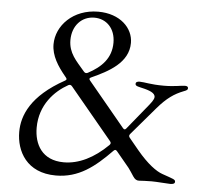

<svg xmlns="http://www.w3.org/2000/svg" viewBox="-53 -790 922 858"><g transform="rotate(5 408.5 -361.0)"><path d="M600.5 2.1C616.1 1.4 632.5 0 657.3 0C680 0 727.6 4.3 740.4 4.3C754.3 4.3 761.4 1.1 761.4 -7.1C761.4 -17.8 752.5 -18.8 701.7 -36.9C674.7 -46.2 634.2 -74.9 585.2 -133.9L543 -185C538 -191.4 538 -196 543 -202.4L649.5 -327.1C691.1 -375.4 723 -397.4 764.9 -413.7C778.8 -418.7 782.7 -421.9 782.7 -428.6C782.7 -435.7 777 -438.2 768.5 -438.2C750.7 -438.2 723.4 -430.4 673.7 -430.4C613.3 -430.4 587.4 -438.9 565.3 -438.9C554.3 -438.9 547.6 -435.7 547.6 -427.6C547.6 -421.2 551.5 -418 568.9 -414.1C596.9 -407.7 630.7 -399.9 636.4 -382.1C639.2 -373.6 635.7 -362.9 617.5 -340.6L523.8 -225.5C518.5 -219.1 514.9 -219.1 509.2 -225.1L343.4 -425.1C338.4 -431.5 339.1 -435 346.6 -438.6C423.7 -473.4 511 -518.8 511 -608C511 -674.7 451.7 -734.4 353.7 -734.4C241.1 -734.4 166.9 -655.5 166.9 -571.7C166.9 -520.6 196.4 -475.5 230.8 -433.9L235.1 -428.6C240.1 -422.2 239.7 -419 232.6 -414.8C83.5 -332.7 48.3 -241.5 48.3 -168.7C48.3 -82.7 96.6 11.4 228 11.4C329.9 11.4 399.9 -43.7 475.5 -121.4C481.5 -127.1 485.1 -127.1 490.8 -121.1L549 -50.8C556.5 -41.5 563.9 -28.4 573.5 -14.6C581 -3.2 589.5 2.8 600.5 2.1ZM124.3 -194.2C124.3 -297.2 189.3 -362.6 248.6 -395.6C255.7 -399.1 260.3 -398.1 265.6 -392L456.3 -162.3C461.3 -155.9 460.9 -151.6 455.6 -145.6C392.8 -83.5 325.3 -50.4 258.2 -50.4C159.8 -50.4 124.3 -120.7 124.3 -194.2ZM240.4 -597.3C240.4 -662.3 282.3 -706.3 338.8 -706.3C392.8 -706.3 433.2 -666.2 433.2 -602.3C433.2 -532.3 390.6 -490.1 330.3 -458.1C322.8 -454.9 318.2 -456 312.9 -462L308.6 -467C275.9 -506 240.4 -538.7 240.4 -597.3Z"/></g></svg>

Font: Margiela Serif
Style: Regular
Weight: 400
Designer: Andreas Faust, Stefan Endress
Version: Version 1.002;FEAKit 1.0